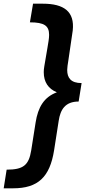

<svg xmlns="http://www.w3.org/2000/svg" viewBox="-60 -795 462 1040"><path d="M180 -436C178 -425 177 -414 177 -404C177 -350 202 -314 248 -295C178 -269 146 -214 133 -132L109 20C96 100 66 124 -24 124L-40 225H11C146 225 210 164 233 19L258 -141C267 -201 293 -245 366 -245L382 -345C324 -345 304 -373 304 -416C304 -429 307 -447 310 -466L334 -630C345 -732 287 -775 172 -775H119L102 -674C179 -674 206 -656 206 -606C206 -586 201 -561 197 -536Z"/></svg>

Font: Bitter
Style: Bold Italic
Weight: 700
Designer: Sol Matas
Foundry: Sol Matas
Version: Version 1.002